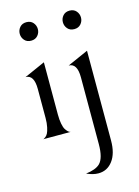

<svg xmlns="http://www.w3.org/2000/svg" viewBox="-124 -657 696 963"><g transform="rotate(-15 224.0 -176.0)"><path d="M145.5 -507.5Q133 -493 111 -493Q89 -493 76.5 -507.5Q64 -522 64 -541Q64 -560 76.5 -574.5Q89 -589 111 -589Q133 -589 145.5 -574.5Q158 -560 158 -541Q158 -522 145.5 -507.5ZM369.5 -507.5Q357 -493 335 -493Q313 -493 300.5 -507.5Q288 -522 288 -541Q288 -560 300.5 -574.5Q313 -589 335 -589Q357 -589 369.5 -574.5Q382 -560 382 -541Q382 -522 369.5 -507.5ZM80 -251Q80 -324 36 -324L144 -372V-100Q144 -73 148 -52.5Q152 -32 158 -22.5Q164 -13 170 -7.5Q176 -2 180 -1L184 0H40Q42 0 44.5 -1Q47 -2 54 -7.5Q61 -13 66 -22.5Q71 -32 75.5 -52.5Q80 -73 80 -100ZM304 -251Q304 -324 260 -324L368 -372V94Q368 161 339.5 199Q311 237 265 237Q237 237 204 222Q255 216 277 195Q304 169 304 95Z"/></g></svg>

Font: Bellefair
Style: Regular
Weight: 400
Designer: Nick Shinn, Liron Lavi Turkenic
Foundry: Shinntype
Version: Version 1.003;PS 001.003;hotconv 1.0.88;makeotf.lib2.5.64775